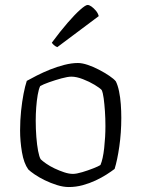

<svg xmlns="http://www.w3.org/2000/svg" viewBox="-20 -754 570 774"><path d="M257 0Q235 0 209.5 -8Q184 -16 160.5 -27.5Q137 -39 119.5 -51Q102 -63 94 -71Q76 -96 68.5 -140.5Q61 -185 61 -228Q61 -269 65 -307Q69 -345 75 -376Q81 -407 88 -428Q104 -437 128.5 -449.5Q153 -462 181.5 -473.5Q210 -485 239.5 -492.5Q269 -500 294 -500Q311 -500 333.5 -492.5Q356 -485 379 -473Q402 -461 420.5 -448.5Q439 -436 447 -426Q455 -410 460 -385.5Q465 -361 467 -333.5Q469 -306 469 -279Q469 -219 461 -163.5Q453 -108 442 -73Q429 -63 409.5 -50.5Q390 -38 365.5 -26.5Q341 -15 313.5 -7.5Q286 0 257 0ZM274 -53Q288 -53 311.5 -60Q335 -67 356.5 -75.5Q378 -84 385 -89Q395 -112 400 -157Q405 -202 405 -246Q405 -277 403 -306Q401 -335 398 -357.5Q395 -380 390 -391Q383 -399 361.5 -412Q340 -425 314 -435Q288 -445 268 -445Q253 -445 227.5 -438Q202 -431 178 -422.5Q154 -414 142 -407Q136 -395 132 -371.5Q128 -348 126 -321Q124 -294 124 -268Q124 -234 126.5 -202Q129 -170 133.5 -146Q138 -122 144 -112Q151 -105 166 -94.5Q181 -84 200 -75Q219 -66 238.5 -59.5Q258 -53 274 -53ZM211 -564Q203 -567 197 -572.5Q191 -578 189 -582Q223 -628 252.5 -662Q282 -696 303.5 -715Q325 -734 333 -734Q340 -734 349 -727.5Q358 -721 366.5 -711Q375 -701 378 -689Z"/></svg>

Font: Texturina Medium 12pt Thin
Style: Regular
Weight: 250
Version: Version 1.002